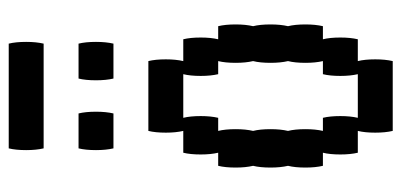

<svg xmlns="http://www.w3.org/2000/svg" viewBox="-260 -660 920 440"><g transform="rotate(-90 200.0 -440.0)"><path d="M76 -840Q76 -864 80 -880H320Q324 -864 324 -840Q324 -817 320 -800H80Q76 -817 76 -840ZM80 -640Q76 -657 76 -680Q76 -704 80 -720H160Q164 -704 164 -680Q164 -657 160 -640ZM320 -720Q324 -704 324 -680Q324 -657 320 -640H240Q236 -657 236 -680Q236 -704 240 -720ZM364 -280Q364 -257 360 -240Q364 -224 364 -200Q364 -177 360 -160H330Q334 -144 334 -120Q334 -97 330 -80H280Q284 -64 284 -40Q284 -17 280 0H120Q116 -17 116 -40Q116 -64 120 -80H70Q66 -97 66 -120Q66 -144 70 -160H40Q36 -177 36 -200Q36 -224 40 -240Q36 -257 36 -280Q36 -304 40 -320Q36 -337 36 -360Q36 -384 40 -400H70Q66 -417 66 -440Q66 -464 70 -480H120Q116 -497 116 -520Q116 -544 120 -560H280Q284 -544 284 -520Q284 -497 280 -480H330Q334 -464 334 -440Q334 -417 330 -400H360Q364 -384 364 -360Q364 -337 360 -320Q364 -304 364 -280ZM276 -200Q276 -224 280 -240Q276 -257 276 -280Q276 -304 280 -320Q276 -337 276 -360Q276 -384 280 -400H250Q246 -417 246 -440Q246 -464 250 -480H150Q154 -464 154 -440Q154 -417 150 -400H120Q124 -384 124 -360Q124 -337 120 -320Q124 -304 124 -280Q124 -257 120 -240Q124 -224 124 -200Q124 -177 120 -160H150Q154 -144 154 -120Q154 -97 150 -80H250Q246 -97 246 -120Q246 -144 250 -160H280Q276 -177 276 -200Z"/></g></svg>

Font: VT323
Style: Regular
Weight: 400
Monospace: yes
Designer: Peter Hull
Version: Version 2.000